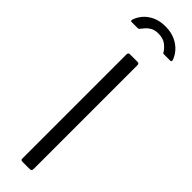

<svg xmlns="http://www.w3.org/2000/svg" viewBox="-326 -949 937 937"><g transform="rotate(45 142.0 -480.5)"><path d="M169 -742Q179 -742 179 -730V-15Q179 -6 176 -3Q173 0 164 0H118Q109 0 106.5 -2.5Q104 -5 104 -12V-730Q104 -742 115 -742ZM275 -859H233Q230 -859 227.5 -860.5Q225 -862 223 -867Q214 -882 194.5 -897Q175 -912 142 -912Q119 -912 104 -904Q89 -896 80 -886Q71 -876 65 -868Q61 -863 59 -861Q57 -859 51 -859H9Q5 -859 4 -862.5Q3 -866 4 -869Q11 -892 28.5 -913Q46 -934 74.5 -947.5Q103 -961 142 -961Q182 -961 211.5 -947Q241 -933 259 -911.5Q277 -890 283 -870Q287 -859 275 -859Z"/></g></svg>

Font: Libre Franklin Thin Light
Style: Regular
Weight: 300
Version: Version 3.000